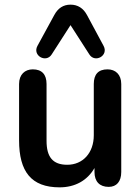

<svg xmlns="http://www.w3.org/2000/svg" viewBox="-20 -795 603 825"><path d="M236 10C302 10 355 -19 386 -73V-56C386 -15 408 8 447 8C481 8 501 -15 501 -56V-434C501 -475 476 -497 442 -497C402 -497 383 -475 383 -434V-214C383 -138 336 -87 269 -87C207 -87 180 -120 180 -190V-434C180 -475 160 -497 121 -497C87 -497 62 -475 62 -434V-192C62 -58 114 10 236 10ZM425 -598 354 -730C338 -760 314 -775 283 -775C252 -775 229 -760 213 -730L141 -598C118 -556 178 -523 202 -561L283 -687L364 -561C388 -523 448 -556 425 -598Z"/></svg>

Font: SN Pro SemiBold
Style: Regular
Weight: 600
Designer: Tobias Whetton
Foundry: Supernotes
Version: Version 1.003;Glyphs 3.3 (3324)